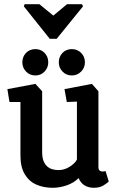

<svg xmlns="http://www.w3.org/2000/svg" viewBox="-20 -887 563 911"><path d="M97 -867H167L233 -813L298 -867H369L374 -857L249 -703H216L93 -857ZM230 4Q186 4 151.5 -11.5Q117 -27 97 -61Q77 -95 77 -149V-403H25L15 -464L148 -489L180 -454V-166Q180 -140 186.5 -123.5Q193 -107 204.5 -97Q216 -87 230 -83.5Q244 -80 258 -80Q285 -80 310 -95.5Q335 -111 345 -130V-405L297 -403L286 -464L416 -489L447 -454V-95Q447 -82 453 -77.5Q459 -73 465 -73Q471 -73 475 -74Q479 -75 481 -75L496 -26Q490 -19 471.5 -7.5Q453 4 425 4Q401 4 382 -7Q363 -18 353 -42Q330 -19 296.5 -7.5Q263 4 230 4ZM321 -529Q294 -529 276.5 -547.5Q259 -566 259 -591Q259 -618 276.5 -636Q294 -654 321 -654Q347 -654 365 -636Q383 -618 383 -591Q383 -566 365 -547.5Q347 -529 321 -529ZM148 -529Q121 -529 103.5 -547.5Q86 -566 86 -591Q86 -618 103.5 -636Q121 -654 148 -654Q174 -654 191.5 -636Q209 -618 209 -591Q209 -566 191.5 -547.5Q174 -529 148 -529Z"/></svg>

Font: Kreon Medium
Style: Regular
Weight: 500
Version: Version 2.002